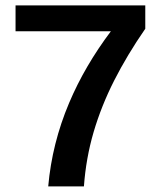

<svg xmlns="http://www.w3.org/2000/svg" viewBox="-20 -691 595 704"><path d="M37 -576.3H386.5C323.4 -492.3 271.9 -404.8 233.4 -313.5C191.6 -214.6 166.1 -112.6 156.8 -7.5H287.7C292.7 -76.3 304.5 -142.7 323.2 -206.6C342 -270.5 367.2 -333.7 398.8 -396C430.5 -458.4 468.4 -521.6 512.7 -585.6V-671.1H37Z"/></svg>

Font: Diatome Awesome Semibold
Style: Regular
Weight: 400
Designer: 15.100.17
Foundry: 15.100.17
Version: Version 1.005;Fontself Maker 3.5.8